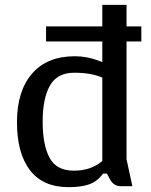

<svg xmlns="http://www.w3.org/2000/svg" viewBox="-20 -760 622 792"><path d="M170 -589V-651H402V-740H502V-651H563V-589H502V-103L526 8H478Q450 8 435 -18L421 -44H405Q382 -12 349 0Q316 12 263 12Q157 12 103.5 -58Q50 -128 50 -256Q50 -384 112 -456Q174 -528 289 -528Q338 -528 386 -510L402 -504V-589ZM402 -96V-440Q356 -460 286 -460Q216 -460 186 -407Q156 -354 156 -258Q156 -162 184.5 -109Q213 -56 284.5 -56Q356 -56 402 -96Z"/></svg>

Font: Voces
Style: Regular
Weight: 400
Designer: Ana Paula Megda, Pablo Ugerman
Foundry: Ana Paula Megda, Pablo Ugerman
Version: Version 1.003